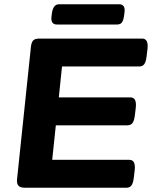

<svg xmlns="http://www.w3.org/2000/svg" viewBox="-20 -881 713 901"><path d="M98 0Q75 0 66.5 -9.5Q58 -19 60 -40L125 -660Q127 -681 135 -690.5Q143 -700 166 -700H647Q678 -700 672 -650L668 -617Q665 -591 657 -580Q649 -569 633 -569H271L256 -424H592Q623 -424 617 -374L613 -341Q610 -315 602 -304Q594 -293 578 -293H242L225 -131H587Q618 -131 612 -81L608 -48Q605 -22 597 -11Q589 0 573 0ZM247 -766Q216 -766 222 -806L224 -821Q230 -861 257 -861H539Q570 -861 564 -821L562 -806Q559 -785 552 -775.5Q545 -766 529 -766Z"/></svg>

Font: Asap Expanded Expanded Regular
Style: Bold Italic
Weight: 700
Width: 7
Italic angle: -6°
Designer: Pablo Cosgaya
Foundry: Omnibus-Type
Version: Version 3.001; ttfautohint (v1.8.4.7-5d5b)